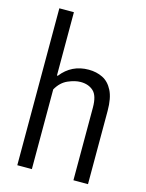

<svg xmlns="http://www.w3.org/2000/svg" viewBox="-121 -882 728 955"><g transform="rotate(15 243.0 -404.0)"><path d="M63.5 0V-808H138.5V-482H143Q196.5 -551 284.5 -551Q324.5 -551 356.8 -535Q389 -519 408.2 -481Q427.5 -443 427.5 -377V0H352.5V-374Q352.5 -435.5 327.2 -458.5Q302 -481.5 261.5 -481.5Q232.5 -481.5 196.8 -466Q161 -450.5 138.5 -410.5V0Z"/></g></svg>

Font: Encode Sans Condensed Condensed
Style: Regular
Weight: 400
Width: 3
Designer: Multiple Designers
Foundry: Impallari Type
Version: Version 3.000; ttfautohint (v1.8.3) -l 8 -r 50 -G 200 -x 14 